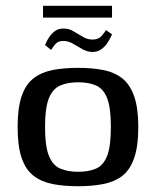

<svg xmlns="http://www.w3.org/2000/svg" viewBox="-20 -639 539 665"><path d="M251 6Q201 6 162.5 -1.5Q124 -9 96.5 -30Q69 -51 55 -92Q41 -133 41 -199Q41 -265 55 -306Q69 -347 96.5 -368Q124 -389 162.5 -396.5Q201 -404 251 -404Q299 -404 337.5 -396.5Q376 -389 403 -368Q430 -347 444.5 -306Q459 -265 459 -199Q459 -132 444.5 -91Q430 -50 403 -29.5Q376 -9 337.5 -1.5Q299 6 251 6ZM251 -44Q287 -44 312.5 -55Q338 -66 351 -99Q364 -132 364 -199Q364 -266 351 -299Q338 -332 312.5 -343Q287 -354 251 -354Q215 -354 189 -343Q163 -332 149.5 -299Q136 -266 136 -199Q136 -132 149.5 -99Q163 -66 189 -55Q215 -44 251 -44ZM301 -459Q283 -459 266 -468.5Q249 -478 232 -488Q215 -498 198 -497Q180 -497 170.5 -485Q161 -473 157 -466L136 -483Q137 -485 141 -494Q145 -503 153 -514Q161 -525 172 -532.5Q183 -540 199 -540Q217 -541 234 -531Q251 -521 267 -511.5Q283 -502 300 -502Q321 -502 332 -514.5Q343 -527 347 -535L368 -520Q367 -518 362.5 -508.5Q358 -499 350 -487.5Q342 -476 329.5 -467.5Q317 -459 301 -459ZM129 -578V-619H368V-578Z"/></svg>

Font: Genos Thin Medium
Style: Regular
Weight: 500
Version: Version 1.010